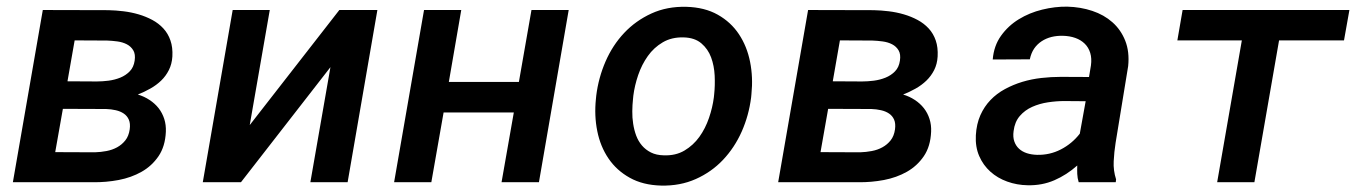

<svg xmlns="http://www.w3.org/2000/svg" viewBox="-20 -559 4160 589"><path d="M19.5 0 111.3 -528.3 312.5 -527.8Q335 -527.3 358.9 -524.4Q382.8 -521.5 405.3 -514.9Q427.7 -508.3 447.3 -497.8Q466.8 -487.3 481.2 -471.7Q495.6 -456.1 502.9 -434.8Q510.3 -413.6 508.8 -385.7Q507.3 -362.3 498 -344Q488.8 -325.7 474.4 -311.8Q460 -297.9 441.4 -287.4Q422.9 -276.9 402.8 -269Q422.4 -263.2 438.7 -252.4Q455.1 -241.7 466.6 -227.1Q478 -212.4 483.9 -194.1Q489.7 -175.8 488.8 -154.8Q486.8 -109.9 466.3 -79.8Q445.8 -49.8 414.3 -32Q382.8 -14.2 344 -6.8Q305.2 0.5 266.6 0ZM172.9 -225.1 149.4 -92.3 271 -91.8Q289.1 -92.3 306.9 -95.7Q324.7 -99.1 339.4 -107.2Q354 -115.2 364.5 -128.4Q375 -141.6 377.9 -162.1Q380.4 -180.2 375.2 -191.9Q370.1 -203.6 359.6 -210.7Q349.1 -217.8 335 -220.9Q320.8 -224.1 305.7 -224.6ZM187 -309.6 276.9 -309.1Q293.9 -309.1 313 -311.5Q332 -314 348.9 -320.8Q365.7 -327.6 377.9 -340.1Q390.1 -352.5 393.1 -373Q396 -392.6 388.9 -404.5Q381.8 -416.5 369.1 -423.1Q356.4 -429.7 340.1 -431.9Q323.7 -434.1 308.6 -434.6L209 -435.1Z M1021 -528.3H1137.7L1046.4 0H932.1L993.7 -353L719.2 0H602.1L693.8 -528.3H807.6L746.1 -175.3Z M1633.3 0H1518.6L1556.2 -213.9H1340.8L1303.2 0H1189L1280.8 -528.3H1395L1356.9 -307.6H1571.8L1610.4 -528.3H1724.6Z M1809.1 -265.6Q1815.9 -320.3 1837.6 -370.4Q1859.4 -420.4 1894.8 -458Q1930.2 -495.6 1978.3 -517.6Q2026.4 -539.6 2085.4 -538.1Q2141.6 -536.6 2181.9 -513.9Q2222.2 -491.2 2246.8 -454.1Q2271.5 -417 2281 -369.4Q2290.5 -321.8 2285.2 -270.5L2284.2 -259.8Q2277.3 -205.1 2255.4 -155.5Q2233.4 -106 2198 -68.6Q2162.6 -31.2 2114.5 -9.8Q2066.4 11.7 2007.8 10.3Q1952.1 8.8 1911.9 -13.7Q1871.6 -36.1 1846.7 -72.8Q1821.8 -109.4 1812.3 -156.7Q1802.7 -204.1 1808.1 -255.4ZM1921.9 -255.4Q1919.9 -237.3 1919.7 -217.8Q1919.4 -198.2 1922.4 -179.2Q1925.3 -160.2 1931.6 -143.1Q1938 -126 1949.2 -112.8Q1960.4 -99.6 1976.8 -91.3Q1993.2 -83 2016.1 -82.5Q2052.7 -81.1 2079.8 -97.2Q2106.9 -113.3 2125.5 -139.2Q2144 -165 2155 -197.3Q2166 -229.5 2169.9 -260.3L2170.9 -270Q2173.8 -296.9 2172.4 -327.1Q2170.9 -357.4 2161.4 -383.1Q2151.9 -408.7 2131.6 -426Q2111.3 -443.4 2077.1 -444.3Q2040.5 -445.3 2013.2 -429.2Q1985.8 -413.1 1967.3 -387Q1948.7 -360.8 1937.7 -328.6Q1926.8 -296.4 1922.9 -265.6Z M2367.2 0 2459 -528.3 2660.2 -527.8Q2682.6 -527.3 2706.5 -524.4Q2730.5 -521.5 2752.9 -514.9Q2775.4 -508.3 2794.9 -497.8Q2814.5 -487.3 2828.9 -471.7Q2843.3 -456.1 2850.6 -434.8Q2857.9 -413.6 2856.4 -385.7Q2855 -362.3 2845.7 -344Q2836.4 -325.7 2822 -311.8Q2807.6 -297.9 2789.1 -287.4Q2770.5 -276.9 2750.5 -269Q2770 -263.2 2786.4 -252.4Q2802.7 -241.7 2814.2 -227.1Q2825.7 -212.4 2831.5 -194.1Q2837.4 -175.8 2836.4 -154.8Q2834.5 -109.9 2814 -79.8Q2793.5 -49.8 2762 -32Q2730.5 -14.2 2691.7 -6.8Q2652.8 0.5 2614.3 0ZM2520.5 -225.1 2497.1 -92.3 2618.7 -91.8Q2636.7 -92.3 2654.5 -95.7Q2672.4 -99.1 2687 -107.2Q2701.7 -115.2 2712.2 -128.4Q2722.7 -141.6 2725.6 -162.1Q2728 -180.2 2722.9 -191.9Q2717.8 -203.6 2707.3 -210.7Q2696.8 -217.8 2682.6 -220.9Q2668.5 -224.1 2653.3 -224.6ZM2534.7 -309.6 2624.5 -309.1Q2641.6 -309.1 2660.6 -311.5Q2679.7 -314 2696.5 -320.8Q2713.4 -327.6 2725.6 -340.1Q2737.8 -352.5 2740.7 -373Q2743.7 -392.6 2736.6 -404.5Q2729.5 -416.5 2716.8 -423.1Q2704.1 -429.7 2687.7 -431.9Q2671.4 -434.1 2656.2 -434.6L2556.6 -435.1Z M3289.1 0Q3285.2 -12.7 3284.7 -25.4Q3284.2 -38.1 3284.7 -51.3Q3252.4 -22.5 3214.6 -6.1Q3176.8 10.3 3132.8 9.3Q3099.6 8.8 3069.8 -2Q3040 -12.7 3018.1 -32.5Q2996.1 -52.2 2983.9 -80.3Q2971.7 -108.4 2973.6 -144Q2975.6 -178.7 2987.5 -205.6Q2999.5 -232.4 3018.6 -252.2Q3037.6 -272 3062.7 -285.6Q3087.9 -299.3 3116.2 -307.9Q3144.5 -316.4 3174.6 -319.8Q3204.6 -323.2 3234.4 -323.2L3320.8 -322.8L3326.7 -358.4Q3329.6 -379.9 3324.5 -396.7Q3319.3 -413.6 3307.6 -425Q3295.9 -436.5 3278.8 -442.6Q3261.7 -448.7 3240.7 -449.2Q3222.2 -449.7 3205.6 -445.6Q3189 -441.4 3175.3 -432.4Q3161.6 -423.3 3152.3 -409.7Q3143.1 -396 3139.2 -377L3025.4 -376.5Q3028.8 -418.5 3050.8 -449.2Q3072.8 -480 3105.5 -500Q3138.2 -520 3177.2 -529.5Q3216.3 -539.1 3253.9 -538.6Q3294.9 -537.6 3330.8 -525.6Q3366.7 -513.7 3392.6 -490.7Q3418.5 -467.8 3431.9 -434.1Q3445.3 -400.4 3440.9 -356.4L3402.3 -120.6Q3397.9 -92.8 3396.5 -64.5Q3395 -36.1 3403.8 -8.8L3402.8 0ZM3161.1 -84Q3200.2 -83 3234.4 -100.6Q3268.6 -118.2 3292.5 -148.9L3310.5 -248.5L3244.6 -249Q3220.7 -249 3194.8 -245.1Q3168.9 -241.2 3146.5 -231.2Q3124 -221.2 3108.4 -203.1Q3092.8 -185.1 3089.4 -156.7Q3086.9 -138.7 3091.6 -125.2Q3096.2 -111.8 3106 -102.8Q3115.7 -93.8 3129.9 -89.1Q3144 -84.5 3161.1 -84Z M4103 -435.1H3903.8L3828.1 0H3713.9L3789.6 -435.1H3591.8L3607.9 -528.3H4119.6Z"/></svg>

Font: Roboto Mono Medium
Style: Italic
Weight: 500
Designer: Google
Version: Version 2.000985; 2015; ttfautohint (v1.3)